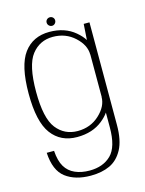

<svg xmlns="http://www.w3.org/2000/svg" viewBox="-133 -754 801 1063"><g transform="rotate(-15 268.0 -223.0)"><path d="M253 230Q316.5 230 362.8 208.5Q409 187 436.8 135.5Q464.5 84 464.5 -4V-592H431.5L425.5 -501Q411 -525 382 -549.5Q324 -598.5 235.5 -598.5Q141 -598.5 89 -528.5Q37 -458.5 37 -297Q37 -136 89.2 -66Q141.5 4 235.5 4Q324.5 4 382.5 -43.5Q408.5 -64.5 423 -86V-1.5Q423 111 377.2 156Q331.5 201 254 201Q207 201 171 185.2Q135 169.5 115 136.2Q95 103 91 44.5H49Q54.5 147 109.5 188.5Q164.5 230 253 230ZM423 -420V-175L422.5 -176Q422.5 -122 371.5 -74.8Q320.5 -27.5 247 -27.5Q171.5 -27.5 125.5 -86.2Q79.5 -145 79.5 -297Q79.5 -449 125.5 -508Q171.5 -567 247 -567Q320.5 -567 371.5 -520Q422.5 -473 422.5 -419ZM260 -627Q270 -627 277 -634.5Q284 -642 284 -652Q284 -662 277 -669Q270 -676 260 -676Q249.5 -676 242.2 -669Q235 -662 235 -652Q235 -641.5 242.5 -634.2Q250 -627 260 -627Z"/></g></svg>

Font: Anybody Thin ExtraLight
Style: Regular
Weight: 250
Version: Version 1.113;gftools[0.9.25]